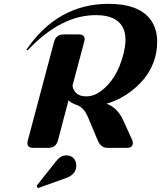

<svg xmlns="http://www.w3.org/2000/svg" viewBox="-20 -767 835 996"><path d="M152.8 0Q122.1 0 122.1 -24.4Q122.1 -29.8 124.5 -39.1L260.3 -549.3Q270.5 -588.4 310.1 -588.4H388.2Q418.9 -588.4 418.9 -564Q418.9 -558.6 416.5 -549.3L356 -322.3Q366.2 -267.1 427.7 -267.1Q466.8 -267.1 502.4 -293.5Q585.9 -355 619.1 -482.4Q630.9 -526.9 630.9 -561Q630.9 -601.1 615.2 -628.4Q581.1 -688.5 477.1 -688.5Q295.4 -688.5 123.5 -505.9L116.7 -508.8Q279.3 -747.1 543.5 -747.1Q695.3 -747.1 756.8 -670.4Q795.4 -622.1 795.4 -550.3Q795.4 -519 789.6 -489.7Q769 -389.6 688 -316.9Q616.2 -252.4 532.2 -229Q588.9 -209.5 619.6 -142.1L666.5 -39.1Q668.9 -33.7 668.9 -24.4Q668.9 0 638.2 0H536.6Q503.4 0 486.8 -39.1L437.5 -156.7Q415 -210.4 378.9 -222.2Q352.5 -230.5 335.4 -246.6L280.8 -39.1Q270.5 0 231 0ZM323.2 39.1Q355 39.1 368.7 63.5Q375.5 75.7 375.5 92.8Q375.5 137.7 322.3 156.7L176.3 209L169.4 197.3L272.5 67.4Q294.9 39.1 323.2 39.1Z"/></svg>

Font: Cursive Sans
Style: Bold
Weight: 700
Italic angle: -15°
Designer: Wojciech Kalinowski "wmk69" (wmk69@o2.pl)
Foundry: Wojciech Kalinowski "wmk69" (wmk69@o2.pl)
Version: Wersja 3.1.0; 2022-02-18